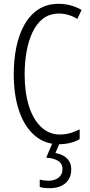

<svg xmlns="http://www.w3.org/2000/svg" viewBox="-20 -745 471 1005"><path d="M289 -674Q240 -674 206 -648Q172 -622 150.5 -577Q129 -532 119 -475Q109 -418 109 -357Q109 -261 131.5 -190Q154 -119 195.5 -80Q237 -41 293 -41Q325 -41 351.5 -49.5Q378 -58 397 -68V-17Q376 -4 348 3Q320 10 288 10Q216 10 163 -34.5Q110 -79 81 -161.5Q52 -244 52 -358Q52 -432 65.5 -498Q79 -564 107.5 -615Q136 -666 180.5 -695.5Q225 -725 287 -725Q351 -725 407 -693L385 -646Q362 -660 337.5 -667Q313 -674 289 -674ZM353 141Q353 188 322.5 214Q292 240 239 240Q209 240 188 234V195Q210 201 233 201Q266 201 286.5 185Q307 169 307 141Q307 110 283.5 96.5Q260 83 222 80L256 0H294L270 56Q310 63 331.5 85Q353 107 353 141Z"/></svg>

Font: Noto Sans Sinhala ExtraCondensed Light
Style: Regular
Weight: 300
Width: 2
Designer: Jelle Bosma - Monotype Design Team
Foundry: Monotype Imaging Inc.
Version: Version 2.006; ttfautohint (v1.8.4.7-5d5b)